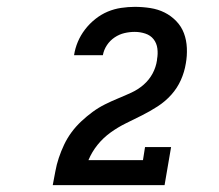

<svg xmlns="http://www.w3.org/2000/svg" viewBox="-20 -863 640 560"><path d="M134 -323V-324Q138 -344 141.5 -363.5Q145 -383 151.5 -402.5Q158 -422 167 -441Q176 -460 188.5 -477Q201 -494 217 -509Q233 -524 250 -536.5Q267 -549 286 -558.5Q305 -568 324.5 -576Q344 -584 363.5 -593Q383 -602 399 -616Q415 -630 425 -648.5Q435 -667 438 -688Q438 -688 438 -688.5Q438 -689 438 -690Q441 -706 439 -721.5Q437 -737 428 -748.5Q419 -760 404 -765Q389 -770 373 -770Q358 -770 343 -766.5Q328 -763 314.5 -754Q301 -745 292 -731.5Q283 -718 280 -702H196Q199 -722 207 -741Q215 -760 228 -777Q241 -794 258 -807.5Q275 -821 294 -829Q313 -837 333.5 -840Q354 -843 373 -843Q396 -843 418.5 -839.5Q441 -836 460 -826.5Q479 -817 494 -801.5Q509 -786 516.5 -766Q524 -746 525 -723Q526 -700 522 -678Q518 -653 507.5 -629.5Q497 -606 479.5 -586.5Q462 -567 439.5 -552.5Q417 -538 394 -526.5Q371 -515 347.5 -503.5Q324 -492 302.5 -476.5Q281 -461 264.5 -440.5Q248 -420 238 -396H397L403 -434H479L460 -323Z"/></svg>

Font: Iosevka Slab SmBdExObl
Style: Regular
Weight: 600
Width: 7
Italic angle: -9°
Monospace: yes
Designer: Belleve Invis
Foundry: Belleve Invis
Version: Version 11.1.0; ttfautohint (v1.8.3)